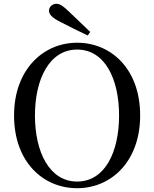

<svg xmlns="http://www.w3.org/2000/svg" viewBox="-20 -974 812 1011"><path d="M455 -806C417 -843 378 -880 343 -913C311 -944 295 -954 277 -954C255 -954 238 -937 238 -918C238 -899 253 -881 297 -859C344 -835 393 -810 442 -787ZM386 17C566 17 718 -124 718 -366C718 -610 566 -749 386 -749C207 -749 54 -607 54 -366C54 -121 207 17 386 17ZM386 -18C240 -18 164 -174 164 -366C164 -557 240 -713 386 -713C533 -713 607 -557 607 -366C607 -174 533 -18 386 -18Z"/></svg>

Font: Noto Serif TC Medium
Style: Regular
Weight: 500
Designer: Ryoko NISHIZUKA 西塚涼子 (kana & ideographs); Frank Grießhammer (Latin, Greek & Cyrillic); Wenlong ZHANG 张文龙 (bopomofo); San
Foundry: Adobe
Version: Version 2.001;hotconv 1.1.0;makeotfexe 2.6.0